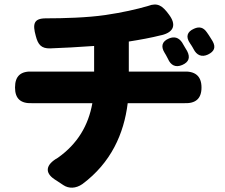

<svg xmlns="http://www.w3.org/2000/svg" viewBox="-20 -794 1020 869"><path d="M818 -578C813 -586 809 -594 804 -602C789 -624 769 -630 745 -620C713 -607 707 -584 725 -555C727 -552 729 -548 731 -545C734 -540 737 -534 740 -528C753 -498 775 -487 805 -500C835 -513 842 -534 827 -563C824 -568 821 -573 818 -578ZM932 -624C927 -632 922 -640 916 -648C901 -670 882 -675 858 -664C826 -650 820 -627 840 -598C842 -595 844 -592 846 -589C849 -584 853 -578 856 -572C870 -544 893 -534 921 -547C950 -561 958 -580 942 -608C939 -613 935 -619 932 -624ZM270 -327H398C380 -226 331 -143 242 -80C185 -48 183 -12 226 17L267 44C291 60 323 60 353 39C482 -57 541 -188 558 -327H800C805 -327 810 -327 814 -327C865 -325 892 -347 892 -398C892 -451 862 -473 809 -470C805 -470 800 -470 797 -470H563V-606C614 -614 664 -623 711 -635C711 -635 712 -635 712 -635C768 -649 779 -683 744 -729C716 -767 694 -784 650 -767C599 -752 532 -737 457 -726C375 -714 268 -711 188 -711C132 -711 127 -685 142 -631C152 -592 167 -574 207 -575C265 -577 337 -581 406 -586V-470H273H141C137 -470 132 -470 128 -470C75 -473 48 -451 48 -398C48 -347 74 -325 125 -327C131 -327 137 -327 142 -327Z"/></svg>

Font: GenSenRounded2 TW H
Style: Regular
Weight: 900
Version: Version 2.100;PS 2.1;hotconv 16.6.51;makeotf.lib2.5.65220 DE